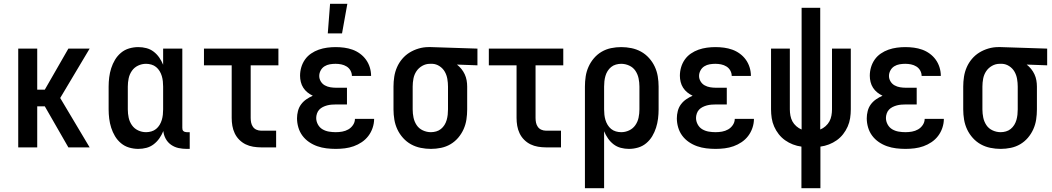

<svg xmlns="http://www.w3.org/2000/svg" viewBox="-20 -776 5540 1011"><path d="M76 0V-520H176V-304H216L340 -520H452L297 -260L452 0H340L216 -216H176V0Z M708 8Q684 8 660 1Q636 -6 617 -22Q598 -38 585.5 -59Q573 -80 565.5 -103.5Q558 -127 555 -151.5Q552 -176 552 -200V-320Q552 -344 555 -368.5Q558 -393 565.5 -416.5Q573 -440 585.5 -461Q598 -482 617 -498Q636 -514 660 -521Q684 -528 708 -528Q730 -528 751 -522.5Q772 -517 789 -504Q806 -491 818.5 -473Q831 -455 839 -435V-520H940V-103Q940 -98 941 -93.5Q942 -89 945.5 -86Q949 -83 953.5 -81.5Q958 -80 963 -80H979V8H963Q941 8 920 3.5Q899 -1 881 -13.5Q863 -26 852.5 -45.5Q842 -65 840 -86Q832 -66 819.5 -48Q807 -30 789.5 -16.5Q772 -3 751 2.5Q730 8 708 8ZM749 -80Q763 -80 777 -84Q791 -88 802 -97Q813 -106 820.5 -118.5Q828 -131 832 -144.5Q836 -158 837.5 -172Q839 -186 839 -200V-320Q839 -334 837.5 -348Q836 -362 832 -375.5Q828 -389 820.5 -401.5Q813 -414 802 -423Q791 -432 777 -436Q763 -440 749 -440Q727 -440 707 -430.5Q687 -421 674.5 -403Q662 -385 657.5 -363.5Q653 -342 653 -320V-200Q653 -178 657.5 -156.5Q662 -135 674.5 -117Q687 -99 707 -89.5Q727 -80 749 -80Z M1354 0Q1334 0 1313 -3.5Q1292 -7 1273.5 -16Q1255 -25 1240 -40Q1225 -55 1216 -74Q1207 -93 1203.5 -113.5Q1200 -134 1200 -155V-432H1054V-520H1446V-432H1300V-155Q1300 -142 1302.5 -130Q1305 -118 1312 -108Q1319 -98 1330.5 -93Q1342 -88 1354 -88H1434V0Z M1706 -600 1718 -756H1809L1781 -600ZM1748 8Q1723 8 1698.5 5Q1674 2 1651 -6Q1628 -14 1607.5 -28Q1587 -42 1572.5 -61.5Q1558 -81 1551 -105Q1544 -129 1544 -153Q1544 -172 1549 -191.5Q1554 -211 1565.5 -226.5Q1577 -242 1593 -253Q1609 -264 1627 -272Q1612 -279 1599 -289.5Q1586 -300 1577 -314Q1568 -328 1564 -344.5Q1560 -361 1560 -377Q1560 -400 1566.5 -422Q1573 -444 1586 -462.5Q1599 -481 1618 -494Q1637 -507 1658.5 -514.5Q1680 -522 1702.5 -525Q1725 -528 1747 -528Q1770 -528 1792.5 -525Q1815 -522 1836 -514.5Q1857 -507 1875.5 -493.5Q1894 -480 1907 -462Q1920 -444 1927 -422Q1934 -400 1934 -377V-376H1833Q1833 -391 1825.5 -404.5Q1818 -418 1805 -426Q1792 -434 1777 -437Q1762 -440 1747 -440Q1732 -440 1717 -437.5Q1702 -435 1689 -427Q1676 -419 1668.5 -405Q1661 -391 1661 -376Q1661 -361 1669 -347.5Q1677 -334 1690.5 -326.5Q1704 -319 1719.5 -316.5Q1735 -314 1750 -314H1807V-226H1750Q1738 -226 1726 -225Q1714 -224 1702.5 -221Q1691 -218 1680 -212.5Q1669 -207 1661 -198.5Q1653 -190 1649 -178Q1645 -166 1645 -155Q1645 -137 1654 -120.5Q1663 -104 1678.5 -95Q1694 -86 1712 -83Q1730 -80 1748 -80Q1765 -80 1782 -83Q1799 -86 1814 -94.5Q1829 -103 1839 -118Q1849 -133 1849 -150H1950Q1950 -126 1942 -102.5Q1934 -79 1919.5 -60Q1905 -41 1885 -27.5Q1865 -14 1842.5 -6Q1820 2 1796 5Q1772 8 1748 8Z M2249 8Q2222 8 2195 2.5Q2168 -3 2144.5 -16Q2121 -29 2102.5 -49.5Q2084 -70 2072.5 -94.5Q2061 -119 2056.5 -146Q2052 -173 2052 -200V-320Q2052 -346 2056 -372Q2060 -398 2070.5 -422Q2081 -446 2098 -466Q2115 -486 2137 -499.5Q2159 -513 2184.5 -520.5Q2210 -528 2236 -528H2250L2494 -520V-432L2386 -436Q2399 -426 2409.5 -413Q2420 -400 2427 -385Q2434 -370 2437 -353.5Q2440 -337 2440 -320V-200Q2440 -173 2436 -146.5Q2432 -120 2421 -95.5Q2410 -71 2392.5 -50.5Q2375 -30 2352 -16.5Q2329 -3 2302.5 2.5Q2276 8 2249 8ZM2249 -80Q2263 -80 2277 -84Q2291 -88 2302 -97Q2313 -106 2320.5 -118Q2328 -130 2332 -144Q2336 -158 2337.5 -172Q2339 -186 2339 -200V-320Q2339 -340 2335.5 -360.5Q2332 -381 2322 -398.5Q2312 -416 2294.5 -427.5Q2277 -439 2257 -440H2244Q2222 -440 2203 -429Q2184 -418 2172.5 -400.5Q2161 -383 2157 -362Q2153 -341 2153 -320V-200Q2153 -178 2157.5 -156.5Q2162 -135 2174 -117Q2186 -99 2206.5 -89.5Q2227 -80 2249 -80Z M2854 0Q2834 0 2813 -3.5Q2792 -7 2773.5 -16Q2755 -25 2740 -40Q2725 -55 2716 -74Q2707 -93 2703.5 -113.5Q2700 -134 2700 -155V-432H2554V-520H2946V-432H2800V-155Q2800 -142 2802.5 -130Q2805 -118 2812 -108Q2819 -98 2830.5 -93Q2842 -88 2854 -88H2934V0Z M3060 215V-320Q3060 -347 3064 -373.5Q3068 -400 3079 -424.5Q3090 -449 3107.5 -469.5Q3125 -490 3148 -503.5Q3171 -517 3197.5 -522.5Q3224 -528 3251 -528Q3278 -528 3305 -522.5Q3332 -517 3355.5 -504Q3379 -491 3397.5 -470.5Q3416 -450 3427.5 -425.5Q3439 -401 3443.5 -374Q3448 -347 3448 -320V-200Q3448 -176 3445 -151.5Q3442 -127 3434.5 -103.5Q3427 -80 3414.5 -59Q3402 -38 3383 -22Q3364 -6 3340 1Q3316 8 3292 8Q3270 8 3249 2.5Q3228 -3 3211 -16Q3194 -29 3181.5 -47Q3169 -65 3161 -85V215ZM3251 -80Q3273 -80 3293 -89.5Q3313 -99 3325.5 -117Q3338 -135 3342.5 -156.5Q3347 -178 3347 -200V-320Q3347 -342 3342.5 -363.5Q3338 -385 3326 -403Q3314 -421 3293.5 -430.5Q3273 -440 3251 -440Q3237 -440 3223 -436Q3209 -432 3198 -423Q3187 -414 3179.5 -402Q3172 -390 3168 -376Q3164 -362 3162.5 -348Q3161 -334 3161 -320V-200Q3161 -186 3162.5 -172Q3164 -158 3168 -144.5Q3172 -131 3179.5 -118.5Q3187 -106 3198 -97Q3209 -88 3223 -84Q3237 -80 3251 -80Z M3748 8Q3723 8 3698.5 5Q3674 2 3651 -6Q3628 -14 3607.5 -28Q3587 -42 3572.5 -61.5Q3558 -81 3551 -105Q3544 -129 3544 -153Q3544 -172 3549 -191.5Q3554 -211 3565.5 -226.5Q3577 -242 3593 -253Q3609 -264 3627 -272Q3612 -279 3599 -289.5Q3586 -300 3577 -314Q3568 -328 3564 -344.5Q3560 -361 3560 -377Q3560 -400 3566.5 -422Q3573 -444 3586 -462.5Q3599 -481 3618 -494Q3637 -507 3658.5 -514.5Q3680 -522 3702.5 -525Q3725 -528 3747 -528Q3770 -528 3792.5 -525Q3815 -522 3836 -514.5Q3857 -507 3875.5 -493.5Q3894 -480 3907 -462Q3920 -444 3927 -422Q3934 -400 3934 -377V-376H3833Q3833 -391 3825.5 -404.5Q3818 -418 3805 -426Q3792 -434 3777 -437Q3762 -440 3747 -440Q3732 -440 3717 -437.5Q3702 -435 3689 -427Q3676 -419 3668.5 -405Q3661 -391 3661 -376Q3661 -361 3669 -347.5Q3677 -334 3690.5 -326.5Q3704 -319 3719.5 -316.5Q3735 -314 3750 -314H3807V-226H3750Q3738 -226 3726 -225Q3714 -224 3702.5 -221Q3691 -218 3680 -212.5Q3669 -207 3661 -198.5Q3653 -190 3649 -178Q3645 -166 3645 -155Q3645 -137 3654 -120.5Q3663 -104 3678.5 -95Q3694 -86 3712 -83Q3730 -80 3748 -80Q3765 -80 3782 -83Q3799 -86 3814 -94.5Q3829 -103 3839 -118Q3849 -133 3849 -150H3950Q3950 -126 3942 -102.5Q3934 -79 3919.5 -60Q3905 -41 3885 -27.5Q3865 -14 3842.5 -6Q3820 2 3796 5Q3772 8 3748 8Z M4200 215V-4Q4177 -7 4155 -15.5Q4133 -24 4114 -37.5Q4095 -51 4080.5 -69.5Q4066 -88 4056.5 -109.5Q4047 -131 4043.5 -154Q4040 -177 4040 -200V-520H4139V-200Q4139 -184 4142 -167.5Q4145 -151 4152.5 -137Q4160 -123 4173 -111.5Q4186 -100 4201 -94V-735H4299V-94Q4314 -100 4327 -111.5Q4340 -123 4347.5 -137Q4355 -151 4358 -167.5Q4361 -184 4361 -200V-520H4460V-200Q4460 -177 4456.5 -154Q4453 -131 4443.5 -109.5Q4434 -88 4419.5 -69.5Q4405 -51 4386 -37.5Q4367 -24 4345 -15.5Q4323 -7 4300 -4V215Z M4748 8Q4723 8 4698.5 5Q4674 2 4651 -6Q4628 -14 4607.5 -28Q4587 -42 4572.5 -61.5Q4558 -81 4551 -105Q4544 -129 4544 -153Q4544 -172 4549 -191.5Q4554 -211 4565.5 -226.5Q4577 -242 4593 -253Q4609 -264 4627 -272Q4612 -279 4599 -289.5Q4586 -300 4577 -314Q4568 -328 4564 -344.5Q4560 -361 4560 -377Q4560 -400 4566.5 -422Q4573 -444 4586 -462.5Q4599 -481 4618 -494Q4637 -507 4658.5 -514.5Q4680 -522 4702.5 -525Q4725 -528 4747 -528Q4770 -528 4792.5 -525Q4815 -522 4836 -514.5Q4857 -507 4875.5 -493.5Q4894 -480 4907 -462Q4920 -444 4927 -422Q4934 -400 4934 -377V-376H4833Q4833 -391 4825.5 -404.5Q4818 -418 4805 -426Q4792 -434 4777 -437Q4762 -440 4747 -440Q4732 -440 4717 -437.5Q4702 -435 4689 -427Q4676 -419 4668.5 -405Q4661 -391 4661 -376Q4661 -361 4669 -347.5Q4677 -334 4690.5 -326.5Q4704 -319 4719.5 -316.5Q4735 -314 4750 -314H4807V-226H4750Q4738 -226 4726 -225Q4714 -224 4702.5 -221Q4691 -218 4680 -212.5Q4669 -207 4661 -198.5Q4653 -190 4649 -178Q4645 -166 4645 -155Q4645 -137 4654 -120.5Q4663 -104 4678.5 -95Q4694 -86 4712 -83Q4730 -80 4748 -80Q4765 -80 4782 -83Q4799 -86 4814 -94.5Q4829 -103 4839 -118Q4849 -133 4849 -150H4950Q4950 -126 4942 -102.5Q4934 -79 4919.5 -60Q4905 -41 4885 -27.5Q4865 -14 4842.5 -6Q4820 2 4796 5Q4772 8 4748 8Z M5249 8Q5222 8 5195 2.5Q5168 -3 5144.5 -16Q5121 -29 5102.5 -49.5Q5084 -70 5072.5 -94.5Q5061 -119 5056.5 -146Q5052 -173 5052 -200V-320Q5052 -346 5056 -372Q5060 -398 5070.5 -422Q5081 -446 5098 -466Q5115 -486 5137 -499.5Q5159 -513 5184.5 -520.5Q5210 -528 5236 -528H5250L5494 -520V-432L5386 -436Q5399 -426 5409.5 -413Q5420 -400 5427 -385Q5434 -370 5437 -353.5Q5440 -337 5440 -320V-200Q5440 -173 5436 -146.5Q5432 -120 5421 -95.5Q5410 -71 5392.5 -50.5Q5375 -30 5352 -16.5Q5329 -3 5302.5 2.5Q5276 8 5249 8ZM5249 -80Q5263 -80 5277 -84Q5291 -88 5302 -97Q5313 -106 5320.5 -118Q5328 -130 5332 -144Q5336 -158 5337.5 -172Q5339 -186 5339 -200V-320Q5339 -340 5335.5 -360.5Q5332 -381 5322 -398.5Q5312 -416 5294.5 -427.5Q5277 -439 5257 -440H5244Q5222 -440 5203 -429Q5184 -418 5172.5 -400.5Q5161 -383 5157 -362Q5153 -341 5153 -320V-200Q5153 -178 5157.5 -156.5Q5162 -135 5174 -117Q5186 -99 5206.5 -89.5Q5227 -80 5249 -80Z"/></svg>

Font: Iosevka SS18 Semibold
Style: Regular
Weight: 600
Monospace: yes
Designer: Belleve Invis
Foundry: Belleve Invis
Version: Version 25.1.1; ttfautohint (v1.8.4)